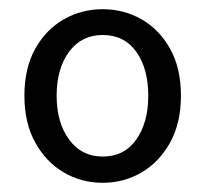

<svg xmlns="http://www.w3.org/2000/svg" viewBox="-20 -829 447 417"><path d="M203 -432Q157 -432 118.5 -454.5Q80 -477 56.5 -519.5Q33 -562 33 -621Q33 -681 56.5 -723Q80 -765 118.5 -787Q157 -809 203 -809Q249 -809 287.5 -787Q326 -765 349.5 -723Q373 -681 373 -621Q373 -562 349.5 -519.5Q326 -477 287.5 -454.5Q249 -432 203 -432ZM203 -489Q250 -489 276 -526Q302 -563 302 -621Q302 -680 276 -716.5Q250 -753 203 -753Q157 -753 130 -716.5Q103 -680 103 -621Q103 -563 130 -526Q157 -489 203 -489Z"/></svg>

Font: Noto Sans HK
Style: Regular
Weight: 400
Designer: Ryoko NISHIZUKA 西塚涼子 (kana, bopomofo & ideographs); Paul D. Hunt (Latin, Greek & Cyrillic); Sandoll Communications 산돌커뮤니
Foundry: Adobe
Version: Version 2.004-H2;hotconv 1.0.118;makeotfexe 2.5.65603